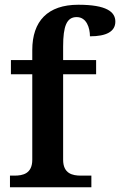

<svg xmlns="http://www.w3.org/2000/svg" viewBox="-20 -789 506 809"><path d="M22 0H365V-49H321C286 -49 246 -57 246 -116V-476H385V-536H246V-593C246 -679 261 -717 303 -717C345 -717 359 -671 359 -636C428 -636 466 -656 466 -698C466 -739 429 -769 310 -769C181 -769 116 -700 116 -578V-536H26V-476H116V-116C116 -57 76 -49 41 -49H22Z"/></svg>

Font: Noto Serif Yezidi SemiBold
Style: Regular
Weight: 600
Designer: Dalton Maag Ltd
Foundry: Dalton Maag Ltd
Version: Version 1.001